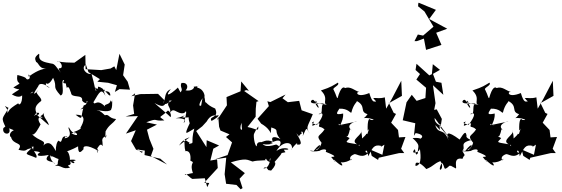

<svg xmlns="http://www.w3.org/2000/svg" viewBox="-50 -1186 4169 1424"><path d="M219 -349C266 -356 219 -319 226 -335C201 -384 214 -405 255 -437C267 -461 195 -500 232 -514C184 -466 203 -500 234 -547C241 -575 280 -565 320 -534C243 -560 344 -610 295 -602C275 -569 305 -535 344 -609C380 -530 331 -555 399 -478C434 -485 401 -574 418 -592C446 -596 379 -559 466 -568C451 -580 426 -595 446 -533C461 -561 474 -498 477 -497C479 -455 567 -490 559 -441C572 -417 607 -417 589 -430C615 -452 587 -402 546 -374C637 -399 557 -427 569 -386C546 -319 571 -288 511 -335C594 -337 572 -282 544 -234C570 -257 556 -188 561 -250C539 -248 581 -236 497 -207C527 -202 539 -164 479 -198C537 -211 498 -170 462 -240C441 -248 507 -170 428 -160C432 -161 439 -190 449 -172C393 -191 420 -108 385 -143C373 -138 362 -103 365 -66C352 -80 326 -160 270 -106C298 -147 239 -136 186 -192C205 -172 241 -244 251 -264C235 -285 220 -328 267 -311C234 -345 241 -301 279 -351C259 -326 311 -286 312 -257L219 -338L202 -325ZM672 -580 752 -572 817 -554 802 -504 836 -525 914 -521 897 -580 863 -628 875 -707 836 -787 812 -666 798 -694 770 -678 701 -666 585 -673 583 -779 502 -721C395 -722 408 -730 371 -730C400 -741 427 -678 392 -680C383 -680 383 -673 401 -647C354 -705 357 -717 314 -715C337 -716 324 -715 296 -722C213 -742 252 -781 238 -787C200 -758 211 -747 218 -726C239 -722 241 -663 305 -683C276 -674 239 -674 163 -618C153 -660 193 -599 153 -597C133 -603 165 -608 79 -630C63 -538 140 -594 49 -537C100 -509 118 -543 38 -486C88 -455 118 -470 124 -497C138 -469 94 -447 196 -507C187 -482 142 -498 111 -516C125 -425 93 -396 85 -420C1 -368 25 -367 3 -348C18 -387 -48 -418 13 -386C-30 -301 -49 -323 -3 -233C5 -267 -2 -253 -25 -236C-39 -185 38 -178 18 -234C-19 -235 9 -148 16 -235C135 -189 46 -208 83 -224C28 -228 11 -179 32 -169C47 -108 127 -134 87 -75C160 -57 129 -82 184 -86C124 -33 142 -49 218 -15C236 -37 180 -76 180 -122C138 -112 205 -114 180 -180C132 -100 183 -94 199 -99C190 -50 197 -73 248 -57C224 -43 208 -17 312 -37C258 21 354 5 356 29C316 0 316 -58 335 -20C321 -45 399 13 386 -15C358 87 417 2 356 46C402 32 413 77 470 56C427 28 492 52 469 11C509 -4 516 48 469 10C525 9 528 -7 460 0C479 21 463 -66 445 -64C462 -66 542 -104 529 -103C529 -34 552 -60 570 -80C562 -103 591 -119 681 -66C642 -122 699 -106 664 -109C709 -106 614 -147 672 -67C684 -33 653 -69 680 -98C710 -144 715 -64 710 -131C700 -177 738 -166 742 -190C727 -131 732 -184 733 -212C760 -264 784 -264 811 -303C753 -309 760 -343 728 -331C665 -395 650 -355 670 -370C689 -367 747 -352 773 -370C785 -397 780 -405 783 -448C778 -406 784 -435 770 -441C764 -398 699 -423 742 -382C668 -468 655 -396 643 -428C691 -510 702 -533 732 -475C702 -562 718 -494 735 -539C714 -490 685 -534 690 -512C731 -506 765 -520 769 -479C754 -467 723 -540 677 -543C678 -495 639 -576 665 -511C654 -513 656 -544 628 -641C600 -624 543 -680 587 -707L606 -651L691 -599Z M1502 171 1465 169 1565 60 1560 -4 1510 5 1532 -83 1575 -107 1483 -146 1481 -95 1405 -214 1450 -249 1483 -285C1509 -334 1544 -333 1559 -328C1578 -340 1581 -323 1519 -289C1494 -328 1579 -305 1546 -381C1473 -411 1474 -445 1473 -421C1463 -527 1451 -456 1442 -404C1427 -392 1416 -413 1464 -473C1470 -449 1475 -521 1414 -536C1402 -556 1458 -549 1386 -543C1397 -539 1376 -506 1326 -516C1347 -532 1346 -577 1296 -571C1278 -535 1323 -522 1276 -492C1312 -475 1265 -538 1270 -537C1200 -471 1172 -471 1217 -525C1162 -501 1184 -455 1158 -415L1169 -443L1122 -490L989 -488L924 -472L952 -494L937 -404L945 -341L881 -322L973 -325L884 -195L957 -220L922 -140L959 -76L1010 -60L1001 -53L966 -80L984 -75L1024 -69L1022 -36L1139 -9L1189 34L1069 -29L1088 -82L1058 -156L1040 -224L1114 -262L1035 -279C1130 -315 1080 -285 1169 -293C1121 -331 1133 -304 1195 -366C1212 -362 1224 -327 1214 -317C1208 -328 1109 -408 1096 -422C1195 -365 1154 -440 1225 -440C1138 -382 1190 -440 1215 -442C1165 -398 1237 -395 1204 -330C1232 -413 1259 -332 1316 -348C1351 -379 1302 -357 1355 -348C1347 -398 1352 -339 1327 -371C1344 -353 1303 -258 1315 -276C1342 -311 1274 -309 1253 -309C1331 -321 1355 -365 1302 -315C1392 -309 1380 -342 1349 -316C1351 -239 1401 -233 1361 -280C1306 -165 1333 -201 1391 -232C1360 -121 1400 -127 1352 -119C1350 -138 1380 -109 1318 -152C1384 -179 1359 -175 1277 -106C1337 -189 1309 -115 1325 -67C1295 -51 1373 -103 1362 6C1408 26 1348 9 1383 104C1404 86 1326 112 1321 110C1322 89 1360 135 1377 141L1469 136L1487 202Z M1796 -513 1739 -582 1734 -509 1630 -466 1633 -405 1558 -292 1569 -319 1575 -246 1585 -218 1668 -183 1685 -214 1626 -170 1671 -130 1638 -36 1547 -5 1628 -17 1616 106 1627 177 1704 186 1735 218 1749 209 1726 138 1706 162 1766 98 1662 18C1776 -16 1782 -1 1823 12C1851 5 1853 6 1927 2C1886 11 1957 -12 1914 -55C1927 -32 1907 1 1953 16C1937 -42 2007 7 1958 -39C1958 6 1942 68 1904 63C1930 32 1947 108 1944 62C1922 68 1948 80 1961 79C2019 19 1976 7 1985 19C1963 38 2042 -42 2038 -51C2085 -60 2062 -54 2056 -76C2131 -70 2060 -110 2000 -66C2042 -142 2125 -142 2115 -79C2097 -69 2171 -150 2151 -115C2213 -101 2161 -172 2148 -198C2188 -155 2148 -174 2189 -197C2172 -217 2209 -218 2195 -176C2230 -257 2220 -231 2249 -194C2214 -244 2231 -242 2270 -339L2187 -368L2169 -438L2085 -428L2045 -457L2068 -485L1955 -429L1933 -435L1944 -399L1860 -305L1887 -269C1982 -215 1951 -156 1962 -241C2037 -217 1964 -218 2045 -138C2050 -153 1942 -201 1974 -134C1924 -158 1899 -130 1873 -128C1939 -93 2009 -138 1951 -121C2029 -167 2053 -136 2010 -85C2038 -98 2001 -113 1998 -114C1909 -88 1908 -111 1879 -136C1889 -125 1854 -144 1854 -101C1838 -103 1826 -191 1836 -196C1828 -181 1852 -234 1866 -248C1867 -199 1849 -240 1755 -248C1755 -215 1716 -209 1742 -277C1741 -286 1741 -228 1756 -154L1772 -227L1846 -320L1847 -380L1852 -431L1868 -436L1761 -511L1775 -518Z M2465 -256C2456 -286 2458 -251 2501 -260C2447 -250 2499 -272 2495 -344C2424 -328 2454 -356 2467 -380C2533 -383 2550 -343 2556 -351C2572 -419 2602 -430 2596 -437C2670 -397 2612 -358 2677 -339C2712 -392 2667 -319 2648 -310C2686 -317 2757 -289 2699 -297C2688 -314 2674 -297 2677 -218C2694 -232 2694 -255 2674 -191C2649 -208 2687 -140 2669 -194C2639 -153 2602 -149 2617 -102C2588 -125 2659 -83 2627 -219C2647 -188 2538 -147 2599 -116C2488 -133 2522 -131 2543 -162C2488 -196 2481 -156 2529 -177C2553 -226 2534 -238 2563 -217C2498 -259 2593 -290 2596 -285L2442 -253ZM2754 0 2759 -16 2908 -50 2919 -51H2948L2925 -83L2957 -170L2909 -167L2902 -222L2851 -276L2887 -341L2870 -349L2832 -427L2833 -420L2931 -475L2926 -587L2856 -453L2814 -380L2804 -464C2763 -453 2748 -461 2718 -459C2762 -397 2748 -480 2737 -432C2729 -438 2713 -412 2689 -496C2590 -455 2585 -511 2617 -503C2580 -513 2551 -548 2509 -533C2499 -543 2477 -543 2454 -459C2447 -455 2446 -478 2425 -519C2409 -535 2474 -552 2456 -573C2419 -552 2412 -542 2330 -515C2394 -454 2335 -421 2377 -408C2337 -416 2316 -422 2362 -398C2369 -394 2328 -430 2291 -414C2321 -358 2324 -400 2278 -441C2268 -461 2222 -412 2303 -420C2287 -470 2265 -399 2372 -423C2308 -425 2362 -330 2312 -340C2353 -359 2354 -329 2301 -260C2292 -268 2238 -269 2280 -285C2237 -217 2306 -284 2320 -269C2307 -230 2324 -258 2357 -226C2321 -171 2288 -187 2335 -127C2325 -88 2297 -67 2294 -76C2334 -91 2340 -148 2276 -66C2221 -76 2262 -55 2319 -67C2333 -78 2381 -88 2366 -60C2454 -25 2433 -23 2406 -22C2455 41 2428 -2 2471 -23C2442 -13 2435 36 2427 -2C2492 60 2500 45 2477 18C2543 24 2581 -34 2552 4C2525 -38 2611 -49 2578 -43C2599 -46 2639 -4 2687 -57C2638 -38 2672 -113 2681 -27C2713 -90 2723 -117 2777 -104C2784 -99 2739 -75 2801 -113L2786 -38L2695 -77L2707 -30Z M3042 -881 3094 -900 3110 -816 3224 -853 3185 -943 3267 -973 3133 -1045 3183 -1113 3055 -1166 3052 -1159 3051 -1139 3098 -1101 3165 -988 3088 -922 3049 -930 3024 -881ZM3033 -199C3081 -192 3100 -170 3058 -152C3080 -148 3077 -168 3010 -162C3076 -101 3046 -106 3049 -49C3027 -19 3035 -75 3025 -79C2986 -35 3068 -56 3064 -86C3065 -65 3087 40 3032 45C3025 5 3063 13 3112 68C3172 43 3163 30 3216 9C3258 67 3181 112 3227 21C3254 46 3232 93 3284 43C3320 49 3260 28 3330 63C3343 63 3304 -24 3380 -8C3397 -54 3407 -14 3378 -68C3411 -95 3348 -124 3444 -147C3391 -170 3416 -182 3410 -180C3405 -214 3395 -208 3359 -151C3264 -221 3256 -202 3277 -144C3240 -246 3204 -181 3178 -258C3232 -207 3205 -212 3212 -269C3237 -240 3168 -267 3174 -311L3286 -159L3217 -240L3227 -304L3189 -375L3170 -371L3180 -421L3161 -554L3238 -483L3224 -572L3183 -580L3161 -638L3213 -668L3160 -710L3153 -636L3134 -627L3039 -713L3032 -667L3065 -637L3038 -596L3110 -535L3105 -459L3040 -438L3004 -483L2965 -427L2937 -294L3030 -272L3020 -179Z M3589 -256C3580 -286 3582 -251 3625 -260C3571 -250 3623 -272 3619 -344C3548 -328 3578 -356 3591 -380C3657 -383 3674 -343 3680 -351C3696 -419 3726 -430 3720 -437C3794 -397 3736 -358 3801 -339C3836 -392 3791 -319 3772 -310C3810 -317 3881 -289 3823 -297C3812 -314 3798 -297 3801 -218C3818 -232 3818 -255 3798 -191C3773 -208 3811 -140 3793 -194C3763 -153 3726 -149 3741 -102C3712 -125 3783 -83 3751 -219C3771 -188 3662 -147 3723 -116C3612 -133 3646 -131 3667 -162C3612 -196 3605 -156 3653 -177C3677 -226 3658 -238 3687 -217C3622 -259 3717 -290 3720 -285L3566 -253ZM3878 0 3883 -16 4032 -50 4043 -51H4072L4049 -83L4081 -170L4033 -167L4026 -222L3975 -276L4011 -341L3994 -349L3956 -427L3957 -420L4055 -475L4050 -587L3980 -453L3938 -380L3928 -464C3887 -453 3872 -461 3842 -459C3886 -397 3872 -480 3861 -432C3853 -438 3837 -412 3813 -496C3714 -455 3709 -511 3741 -503C3704 -513 3675 -548 3633 -533C3623 -543 3601 -543 3578 -459C3571 -455 3570 -478 3549 -519C3533 -535 3598 -552 3580 -573C3543 -552 3536 -542 3454 -515C3518 -454 3459 -421 3501 -408C3461 -416 3440 -422 3486 -398C3493 -394 3452 -430 3415 -414C3445 -358 3448 -400 3402 -441C3392 -461 3346 -412 3427 -420C3411 -470 3389 -399 3496 -423C3432 -425 3486 -330 3436 -340C3477 -359 3478 -329 3425 -260C3416 -268 3362 -269 3404 -285C3361 -217 3430 -284 3444 -269C3431 -230 3448 -258 3481 -226C3445 -171 3412 -187 3459 -127C3449 -88 3421 -67 3418 -76C3458 -91 3464 -148 3400 -66C3345 -76 3386 -55 3443 -67C3457 -78 3505 -88 3490 -60C3578 -25 3557 -23 3530 -22C3579 41 3552 -2 3595 -23C3566 -13 3559 36 3551 -2C3616 60 3624 45 3601 18C3667 24 3705 -34 3676 4C3649 -38 3735 -49 3702 -43C3723 -46 3763 -4 3811 -57C3762 -38 3796 -113 3805 -27C3837 -90 3847 -117 3901 -104C3908 -99 3863 -75 3925 -113L3910 -38L3819 -77L3831 -30Z"/></svg>

Font: Hussar Lance
Style: Regular
Weight: 700
Foundry: Cannot Into Space Fonts, PlusOne Fonts
Version: Version 2.27